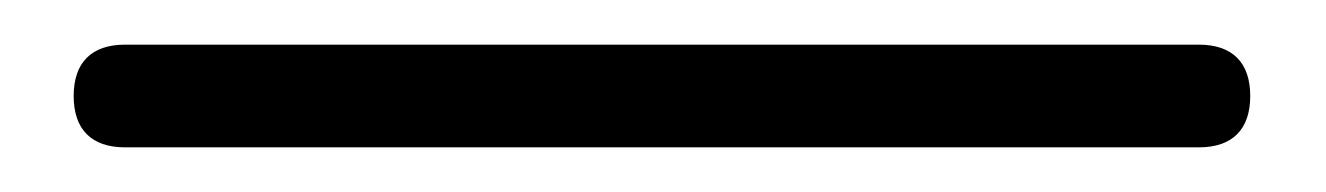

<svg xmlns="http://www.w3.org/2000/svg" viewBox="-20 66 594 86"><path d="M276 86H36C21 86 13 94 13 109C13 124 21 132 36 132H276H517C532 132 540 124 540 109C540 94 532 86 517 86Z"/></svg>

Font: GenSenRounded2 TW L
Style: Regular
Weight: 300
Version: Version 2.100;PS 2.1;hotconv 16.6.51;makeotf.lib2.5.65220 DE